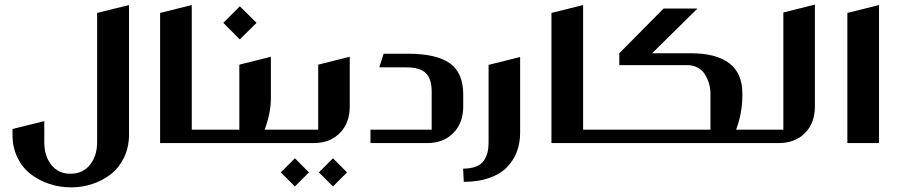

<svg xmlns="http://www.w3.org/2000/svg" viewBox="-20 -620 3897 832"><path d="M400.9 -564 539.1 -598.1V-35.2Q538.6 19 517.3 63Q496.1 106.9 460.7 134.5Q425.3 162.1 380.9 177Q336.4 191.9 288.1 191.9Q238.8 191.9 193.8 177Q148.9 162.1 113 134.5Q77.1 106.9 55.7 63Q34.2 19 34.2 -35.2V-61L171.9 -95.2V-3.9Q171.9 56.6 202.9 95Q233.9 133.3 286.1 132.8Q338.9 132.8 369.9 94.2Q400.9 55.7 400.9 -4.9Z M811 -58.1H878.9Q883.3 -58.1 886.2 -55.2Q889.2 -52.2 889.2 -47.9V-9.8Q889.2 0 878.9 0H673.8V-564L811 -598.1Z M1019 -592.8 1091.8 -521 1019 -449.2 947.8 -521ZM1127 -58.1H1221.7Q1226.1 -58.1 1229 -55.2Q1231.9 -52.2 1231.9 -47.9V-9.8Q1231.9 0 1221.7 0H880.9Q871.1 0 871.1 -9.8V-47.9Q871.1 -58.1 880.9 -58.1H1017.1V-339.8L1153.8 -374V-193.8Q1153.8 -131.8 1127 -58.1Z M1495.6 -374V-158.2Q1495.6 -86.9 1452.6 -43.5Q1409.7 0 1338.9 0H1222.7Q1212.9 0 1212.9 -9.8V-47.9Q1212.9 -58.1 1222.7 -58.1H1358.9V-339.8ZM1257.8 65.9 1318.8 127 1257.8 188 1196.8 127ZM1422.9 65.9 1483.9 127 1422.9 188 1361.8 127Z M1987.3 -210.9V-158.2Q1987.3 -86.9 1944.3 -43.5Q1901.4 0 1830.6 0H1585.4V-58.1H1850.6V-223.1Q1850.6 -277.3 1825.7 -302.7Q1800.8 -328.1 1740.2 -328.1H1623.5L1642.6 -387.2H1747.6Q1871.1 -387.2 1929.2 -345.9Q1987.3 -304.7 1987.3 -210.9Z M2097.2 -338.9 2233.9 -373V-44.9Q2233.9 0.5 2219.2 38.6Q2204.6 76.7 2175.5 106Q2146.5 135.3 2098.9 151.6Q2051.3 168 1989.7 168L1986.8 110.8Q2020 110.8 2042.7 101.8Q2065.4 92.8 2076.7 75.9Q2087.9 59.1 2092.5 40.5Q2097.2 22 2097.2 -2.9Z M2506.8 -58.1H2574.7Q2579.1 -58.1 2582 -55.2Q2585 -52.2 2585 -47.9V-9.8Q2585 0 2574.7 0H2369.6V-564L2506.8 -598.1Z M2576.7 -58.1H3058.6V-216.8Q3058.6 -227.1 3056.6 -240.2Q3054.7 -253.4 3047.9 -271.2Q3041 -289.1 3030.8 -303.5Q3020.5 -317.9 3001.2 -327.9Q2981.9 -337.9 2957.5 -337.9H2663.6V-389.2L2855.5 -583H3002.4L2805.7 -389.2H2973.6Q3084 -389.2 3140.4 -345.7Q3196.8 -302.2 3196.8 -216.8V-202.1Q3196.8 -131.8 3169.9 -58.1H3237.8Q3247.6 -58.1 3247.6 -47.9V-9.8Q3247.6 0 3237.8 0H2576.7Q2566.9 0 2566.9 -9.8V-47.9Q2566.9 -58.1 2576.7 -58.1Z M3228.5 -9.8V-47.9Q3228.5 -58.1 3238.3 -58.1H3374.5V-565.9L3511.2 -600.1V-158.2Q3511.2 -86.9 3468.3 -43.5Q3425.3 0 3354.5 0H3238.3Q3228.5 0 3228.5 -9.8Z M3651.9 -564 3789.1 -598.1V0H3651.9Z"/></svg>

Font: Wesal
Style: Regular
Weight: 700
Designer: Ahmed zaza
Foundry: Ahmed zaza
Version: Version 2.01